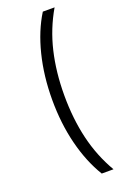

<svg xmlns="http://www.w3.org/2000/svg" viewBox="-176 -796 681 1043"><g transform="rotate(-20 164.5 -274.0)"><path d="M104 -274Q104 -411 134 -531.5Q164 -652 220 -742H288Q229 -641 201.5 -525Q174 -409 174 -274Q174 -139 201.5 -23Q229 93 288 194H220Q164 102 134 -17.5Q104 -137 104 -274Z"/></g></svg>

Font: Montserrat-Regular
Style: Regular
Weight: 400
Version: Version 7.200